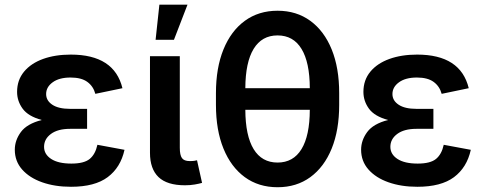

<svg xmlns="http://www.w3.org/2000/svg" viewBox="-20 -785 2064 817"><path d="M282.2 9.8Q213.4 9.8 159.4 -9.3Q105.5 -28.3 74.2 -63.7Q43 -99.1 43 -147.9Q43 -188 68.8 -223.1Q94.7 -258.3 157.7 -274.4Q100.1 -290 76.4 -322.5Q52.7 -355 52.7 -394Q52.7 -444.3 82.3 -480Q111.8 -515.6 163.3 -534.2Q214.8 -552.7 281.2 -552.7Q466.3 -552.7 501 -409.7L385.7 -385.7Q377 -418 351.6 -436.5Q326.2 -455.1 280.3 -455.1Q231.9 -455.1 204.1 -434.8Q176.3 -414.6 176.3 -384.8Q176.3 -356.9 202.6 -339.4Q229 -321.8 278.3 -321.8H350.6V-236.8H278.3Q226.1 -236.8 196.8 -215.1Q167.5 -193.4 167.5 -160.2Q167.5 -128.4 197.8 -108.6Q228 -88.9 283.7 -88.9Q337.4 -88.9 361.6 -108.6Q385.7 -128.4 394.5 -168.9L509.8 -147.5Q493.2 -72.3 438.2 -31.2Q383.3 9.8 282.2 9.8Z M767.1 3.4Q690.9 3.4 654.5 -31.5Q618.2 -66.4 618.2 -134.8V-545.9H745.1V-155.8Q745.1 -125.5 754.2 -112.5Q763.2 -99.6 787.1 -99.6Q799.8 -99.6 806.4 -100.6Q813 -101.6 818.4 -103L839.8 -6.8Q828.1 -3.4 809.1 0Q790 3.4 767.1 3.4ZM642.1 -615.7 658.2 -765.1H777.8L720.2 -615.7Z M1161.1 11.7Q1080.6 11.7 1021.7 -31.2Q962.9 -74.2 930.9 -152.8Q898.9 -231.4 898.9 -338.9V-388.7Q898.9 -496.1 930.9 -574.7Q962.9 -653.3 1021.7 -696.3Q1080.6 -739.3 1161.1 -739.3Q1241.7 -739.3 1300.5 -696.3Q1359.4 -653.3 1391.4 -574.7Q1423.3 -496.1 1423.3 -388.7V-338.9Q1423.3 -231.4 1391.4 -152.8Q1359.4 -74.2 1300.5 -31.2Q1241.7 11.7 1161.1 11.7ZM1023.9 -409.7H1298.3Q1297.9 -520 1262.9 -577.1Q1228 -634.3 1161.1 -634.3Q1094.2 -634.3 1059.3 -577.1Q1024.4 -520 1023.9 -409.7ZM1161.1 -93.3Q1228 -93.3 1262.9 -150.4Q1297.9 -207.5 1298.3 -317.9H1023.9Q1024.4 -207.5 1059.3 -150.4Q1094.2 -93.3 1161.1 -93.3Z M1755.9 9.8Q1687 9.8 1633.1 -9.3Q1579.1 -28.3 1547.9 -63.7Q1516.6 -99.1 1516.6 -147.9Q1516.6 -188 1542.5 -223.1Q1568.4 -258.3 1631.3 -274.4Q1573.7 -290 1550 -322.5Q1526.4 -355 1526.4 -394Q1526.4 -444.3 1555.9 -480Q1585.4 -515.6 1637 -534.2Q1688.5 -552.7 1754.9 -552.7Q1939.9 -552.7 1974.6 -409.7L1859.4 -385.7Q1850.6 -418 1825.2 -436.5Q1799.8 -455.1 1753.9 -455.1Q1705.6 -455.1 1677.7 -434.8Q1649.9 -414.6 1649.9 -384.8Q1649.9 -356.9 1676.3 -339.4Q1702.6 -321.8 1752 -321.8H1824.2V-236.8H1752Q1699.7 -236.8 1670.4 -215.1Q1641.1 -193.4 1641.1 -160.2Q1641.1 -128.4 1671.4 -108.6Q1701.7 -88.9 1757.3 -88.9Q1811 -88.9 1835.2 -108.6Q1859.4 -128.4 1868.2 -168.9L1983.4 -147.5Q1966.8 -72.3 1911.9 -31.2Q1856.9 9.8 1755.9 9.8Z"/></svg>

Font: Inter SemiBold
Style: Regular
Weight: 600
Designer: Rasmus Andersson
Foundry: rsms
Version: Version 4.001;git-9221beed3